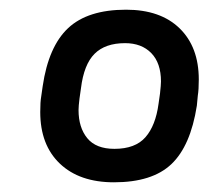

<svg xmlns="http://www.w3.org/2000/svg" viewBox="-20 -715 430 396"><path d="M390 -551Q390 -530 388 -518L386 -497Q373 -414 333.5 -376.5Q294 -339 215 -339Q144 -339 103.5 -377.5Q63 -416 63 -484Q63 -505 65 -516L68 -537Q80 -619 120.5 -657Q161 -695 240 -695Q311 -695 350.5 -656.5Q390 -618 390 -551ZM147 -533 144 -512Q142 -496 142 -488Q142 -452 160 -430Q178 -408 216 -408Q259 -408 280 -432Q301 -456 307 -501L310 -522Q312 -540 312 -547Q312 -585 292 -605.5Q272 -626 238 -626Q197 -626 175 -604Q153 -582 147 -533Z"/></svg>

Font: Ropa Sans
Style: Italic
Weight: 400
Version: Version 1.100